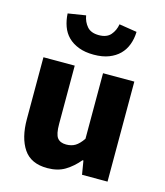

<svg xmlns="http://www.w3.org/2000/svg" viewBox="-125 -946 905 1055"><g transform="rotate(15 327.0 -419.0)"><path d="M66 -569H244V-238Q244 -179 260 -158.5Q276 -138 310 -138Q340 -138 361.5 -151Q383 -164 405 -196V-569H583V0H438L425 -78H420Q385 -36 343.5 -11Q302 14 243 14Q150 14 108 -48.5Q66 -111 66 -217ZM328 -654Q279 -654 242.5 -668Q206 -682 182 -706Q158 -730 146 -763.5Q134 -797 132 -836L233 -852Q239 -816 261 -790.5Q283 -765 328 -765Q373 -765 395 -790.5Q417 -816 423 -852L524 -836Q523 -797 510.5 -763.5Q498 -730 474 -706Q450 -682 414 -668Q378 -654 328 -654Z"/></g></svg>

Font: Kinto Sans Black
Style: Regular
Weight: 900
Designer: Authors: Ryoko NISHIZUKA  (kana & ideographs); Paul D. Hunt (Latin, Greek & Cyrillic); Wenlong ZHANG  (bopomofo); Sandol
Foundry: Adobe Systems Incorporated, ookami Inc.
Version: Version 0.001